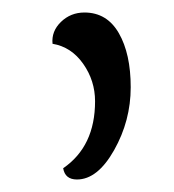

<svg xmlns="http://www.w3.org/2000/svg" viewBox="-20 -137 279 307"><path d="M81 132Q132 97 132 25Q132 -8 113 -35Q94 -62 64 -67Q62 -87 77.5 -102Q93 -117 115 -117Q151 -117 170 -84Q189 -51 189 2.5Q189 56 162.5 103Q136 150 103 150Q84 150 81 132Z"/></svg>

Font: Laila Light
Style: Regular
Weight: 300
Designer: Hitesh Malaviya
Foundry: Indian Type Foundry
Version: Version 1.302;PS 1.0;hotconv 1.0.78;makeotf.lib2.5.61930; tt